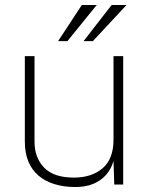

<svg xmlns="http://www.w3.org/2000/svg" viewBox="-20 -743 606 773"><path d="M280 10Q235 9.5 198.2 -2Q161.5 -13.5 135 -36Q108.5 -58.5 94.2 -92.8Q80 -127 80 -173V-517H119V-173Q119 -108 157.8 -68Q196.5 -28 277.5 -28Q349 -28 393 -65.5Q437 -103 437 -181V-517H476V0H440L437 -95Q428 -63 407.2 -39.2Q386.5 -15.5 354.8 -2.5Q323 10.5 280 10ZM316.5 -577.5 429.5 -723H489.5L354 -577.5ZM214 -577.5 309.5 -723H369.5L251.5 -577.5Z"/></svg>

Font: Public Sans Thin Thin
Style: Regular
Weight: 250
Version: Version 2.001